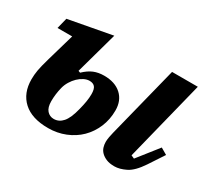

<svg xmlns="http://www.w3.org/2000/svg" viewBox="-111 -727 1022 930"><g transform="rotate(30 400.5 -262.0)"><path d="M236 12Q145 12 97 -32Q49 -76 49 -153Q49 -178 53.5 -204Q58 -230 71 -275L116 -431H34L49 -491L291 -536L226 -302L237 -298Q263 -323 288.5 -333.5Q314 -344 346 -344Q407 -344 442 -312Q477 -280 477 -225Q477 -174 458.5 -130.5Q440 -87 408 -55.5Q376 -24 331.5 -6Q287 12 236 12ZM607 12Q580 12 562 4.5Q544 -3 532.5 -14.5Q521 -26 516.5 -40.5Q512 -55 512 -70Q512 -82 515 -98.5Q518 -115 521 -126L621 -524H765L653 -76L671 -68L761 -182L797 -161L741 -76Q705 -22 670.5 -5Q636 12 607 12ZM238 -40Q267 -40 288 -64Q309 -88 323 -145Q330 -172 333.5 -194Q337 -216 337 -235Q337 -264 327 -275.5Q317 -287 297 -287Q282 -287 266 -279Q250 -271 236 -257.5Q222 -244 211 -226Q200 -208 195 -188Q185 -148 185 -109Q185 -74 200 -57Q215 -40 238 -40Z"/></g></svg>

Font: IBM Plex Serif
Style: Bold Italic
Weight: 700
Italic angle: -14°
Designer: Mike Abbink, Paul van der Laan, Pieter van Rosmalen
Foundry: Bold Monday
Version: Version 3.001